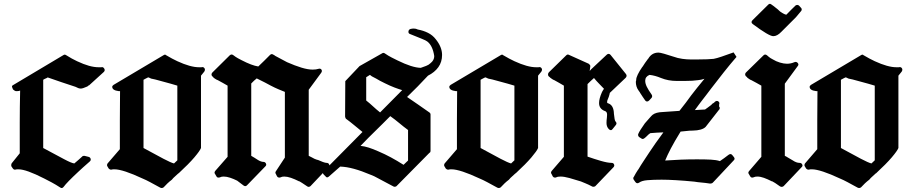

<svg xmlns="http://www.w3.org/2000/svg" viewBox="-20 -901 4647 982"><path d="M511 -533Q519 -541 513 -550.5Q507 -560 498 -557H485Q462 -557 435 -564.5Q408 -572 374 -588Q348 -600 318 -619Q311 -624 304 -619L49 -467Q35 -461 46 -448Q43 -449 43 -449Q47 -442 53 -438.5Q59 -435 61 -435H69Q78 -435 83 -438Q81 -353 81 -275Q81 -198 81 -117L40 -66Q38 -63 37.5 -57.5Q37 -52 39 -49L46 -39Q52 -31 61 -34Q63 -35 75 -35Q114 -35 206 12Q224 21 244.5 32Q265 43 288 58Q298 65 306 54Q314 43 332.5 24Q351 5 380 -22Q391 -32 405 -45Q419 -58 439 -75Q446 -81 443.5 -89Q441 -97 432 -99L412 -104Q409 -104 405.5 -103.5Q402 -103 400 -100Q391 -91 380.5 -82.5Q370 -74 360 -65Q345 -67 308.5 -86.5Q272 -106 201 -144V-493Q207 -497 213.5 -499.5Q220 -502 224 -505Q258 -493 295 -480.5Q332 -468 366 -457Q382 -448 393 -448Q403 -448 425 -458Q427 -459 428 -459.5Q429 -460 434 -465V-463Z M1025 -535Q1031 -545 1025.5 -552.5Q1020 -560 1010 -557H998Q954 -557 887 -588Q874 -594 860 -601.5Q846 -609 829 -619Q825 -624 817 -619L561 -467Q554 -462 554 -457Q554 -439 587 -435H594Q593 -357 593 -285Q593 -213 593 -138L531 -66Q528 -63 527.5 -57.5Q527 -52 530 -49L536 -39Q544 -31 553 -34Q554 -35 566 -35Q587 -35 623.5 -23Q660 -11 709 12Q726 19 747.5 30.5Q769 42 800 59Q809 63 817 57Q826 47 836.5 37Q847 27 859 18Q866 9 875 1.5Q884 -6 893 -15V-14Q946 -63 974 -96Q1002 -129 1008 -144V-514ZM887 -81 870 -65Q854 -69 816 -89Q778 -109 714 -144V-493Q720 -497 726 -499.5Q732 -502 737 -505Q739 -503 738 -505Q737 -507 753 -499Q763 -497 774 -494.5Q785 -492 798 -488Q832 -479 853 -473Q874 -467 887 -463Z M1660 -46Q1667 -52 1663.5 -60Q1660 -68 1650 -68Q1644 -68 1631.5 -72.5Q1619 -77 1606 -83Q1603 -83 1597 -85.5Q1591 -88 1588 -89Q1583 -92 1574 -96.5Q1565 -101 1559 -104V-442L1623 -529Q1629 -538 1624 -545Q1619 -552 1609 -549Q1603 -547 1595.5 -546Q1588 -545 1579 -545Q1555 -545 1522 -555Q1489 -565 1448 -583Q1443 -586 1425.5 -595Q1408 -604 1388 -615Q1385 -618 1375 -623Q1368 -627 1360 -619Q1346 -604 1330.5 -589.5Q1315 -575 1301 -561Q1268 -566 1216 -593Q1208 -597 1197 -603Q1186 -609 1173 -619Q1164 -626 1155 -618L1067 -531Q1061 -525 1062 -518Q1063 -511 1071 -507Q1069 -507 1073 -503Q1079 -499 1083.5 -496Q1088 -493 1094 -491Q1105 -485 1119.5 -477Q1134 -469 1144 -463V-99L1081 -27Q1074 -18 1080 -11L1087 1Q1089 6 1094.5 7Q1100 8 1105 6Q1112 2 1124 2Q1139 2 1157 8Q1175 14 1193 23Q1200 28 1207.5 34Q1215 40 1226 48Q1236 55 1244 46L1338 -51Q1344 -57 1340 -65Q1336 -73 1327 -73Q1321 -73 1313 -76Q1305 -79 1299 -83Q1292 -88 1281 -94.5Q1270 -101 1265 -104V-474Q1273 -482 1279 -488Q1285 -494 1293 -500L1335 -479L1365 -463Q1386 -452 1404 -444.5Q1422 -437 1437 -431V-95L1391 -25Q1386 -18 1391 -11L1397 1Q1400 6 1405.5 7Q1411 8 1415 6Q1422 2 1434 2Q1449 2 1468 8.5Q1487 15 1511 27V26Q1517 29 1525.5 35Q1534 41 1551 52Q1559 58 1568 51Z M2241 -620Q2241 -660 2209 -700Q2193 -721 2169 -733Q2145 -745 2117 -750Q2108 -755 2096 -755Q2092 -755 2088.5 -754.5Q2085 -754 2080 -753Q2070 -750 2069 -740Q2068 -730 2077 -727Q2114 -712 2136.5 -703Q2159 -694 2165 -689Q2193 -668 2201 -614Q2201 -593 2182 -578Q2173 -569 2159.5 -564Q2146 -559 2132 -554Q2088 -555 2013 -592Q1999 -599 1983 -607Q1967 -615 1948 -628Q1941 -633 1934 -628L1819 -563L1746 -486L1745 -305Q1745 -302 1746.5 -299Q1748 -296 1749 -294Q1771 -278 1792.5 -260Q1814 -242 1834 -226L1636 -26Q1627 -17 1636 -8L1645 1Q1652 11 1662 2L1720 -49Q1752 -48 1790.5 -37.5Q1829 -27 1876 -7Q1893 -1 1913 10.5Q1933 22 1959 35L1993 53Q1996 55 2001 54Q2006 53 2008 51L2177 -120Q2179 -120 2180.5 -123Q2182 -126 2182 -128V-315Q2182 -322 2176 -326Q2148 -346 2119.5 -365.5Q2091 -385 2062 -405Q2093 -435 2116.5 -459Q2140 -483 2169 -514Q2203 -531 2222 -557.5Q2241 -584 2241 -620ZM2037 -440 1924 -326Q1904 -342 1888.5 -356.5Q1873 -371 1853 -387V-506Q1859 -509 1862.5 -512Q1866 -515 1872 -518Q1875 -515 1882 -510.5Q1889 -506 1904 -499Q1913 -493 1924 -487.5Q1935 -482 1949 -475Q1975 -462 1997.5 -453.5Q2020 -445 2037 -440ZM2067 -80 2044 -58Q2011 -79 1979.5 -96Q1948 -113 1915 -127Q1888 -139 1866 -146Q1844 -153 1824 -155Q1846 -178 1864.5 -196.5Q1883 -215 1901 -232.5Q1919 -250 1937 -268Q1955 -286 1976 -307Q2000 -290 2022 -271.5Q2044 -253 2067 -236Z M2749 -535Q2755 -545 2749.5 -552.5Q2744 -560 2734 -557H2722Q2678 -557 2611 -588Q2598 -594 2584 -601.5Q2570 -609 2553 -619Q2549 -624 2541 -619L2285 -467Q2278 -462 2278 -457Q2278 -439 2311 -435H2318Q2317 -357 2317 -285Q2317 -213 2317 -138L2255 -66Q2252 -63 2251.5 -57.5Q2251 -52 2254 -49L2260 -39Q2268 -31 2277 -34Q2278 -35 2290 -35Q2311 -35 2347.5 -23Q2384 -11 2433 12Q2450 19 2471.5 30.5Q2493 42 2524 59Q2533 63 2541 57Q2550 47 2560.5 37Q2571 27 2583 18Q2590 9 2599 1.5Q2608 -6 2617 -15V-14Q2670 -63 2698 -96Q2726 -129 2732 -144V-514ZM2611 -81 2594 -65Q2578 -69 2540 -89Q2502 -109 2438 -144V-493Q2444 -497 2450 -499.5Q2456 -502 2461 -505Q2463 -503 2462 -505Q2461 -507 2477 -499Q2487 -497 2498 -494.5Q2509 -492 2522 -488Q2556 -479 2577 -473Q2598 -467 2611 -463Z M3181 -523 3103 -620Q3099 -625 3093.5 -625.5Q3088 -626 3083 -621L3004 -547L2996 -538L2999 -561Q3000 -565 2997 -569Q2994 -573 2991 -575L2891 -620Q2883 -625 2876 -618L2787 -531Q2782 -525 2783 -518Q2784 -511 2791 -507Q2791 -507 2795 -503Q2801 -499 2805 -496Q2809 -493 2815 -491Q2825 -485 2840 -477Q2855 -469 2864 -463V-99L2802 -27Q2795 -18 2801 -11L2807 1Q2810 6 2815.5 7Q2821 8 2825 6Q2832 2 2847 2Q2865 2 2892.5 9.5Q2920 17 2951 27Q2960 31 2974 36.5Q2988 42 3009 53Q3012 55 3017.5 54Q3023 53 3025 51L3118 -46Q3124 -53 3120.5 -60.5Q3117 -68 3108 -68Q3088 -68 3053.5 -78Q3019 -88 2985 -100V-471Q2994 -480 3001.5 -487Q3009 -494 3018 -502Q3031 -486 3043 -474Q3055 -462 3069 -447Q3063 -438 3061.5 -435Q3060 -432 3058 -428Q3044 -396 3044 -374Q3044 -344 3074 -333Q3085 -330 3085 -314Q3085 -311 3084.5 -306.5Q3084 -302 3084 -299Q3083 -293 3082.5 -285.5Q3082 -278 3082 -272Q3082 -253 3093.5 -241Q3105 -229 3114 -242L3130 -262Q3137 -271 3128 -280Q3123 -285 3120 -319Q3119 -362 3092 -372Q3085 -373 3085 -379Q3085 -386 3089.5 -395.5Q3094 -405 3097 -417L3099 -426L3100 -427L3180 -503Q3189 -513 3181 -523Z M3747 -610 3732 -633Q3696 -620 3671 -611.5Q3646 -603 3630 -600Q3600 -597 3554 -597H3509Q3493 -597 3470 -600Q3447 -603 3422 -612Q3398 -620 3377 -626Q3356 -632 3348 -632Q3313 -632 3295 -600V-601Q3286 -589 3279 -579Q3272 -569 3266 -559V-560Q3250 -537 3242 -520Q3234 -503 3234 -494Q3234 -489 3232 -483Q3232 -457 3246 -438Q3247 -437 3249.5 -433Q3252 -429 3254 -429H3252Q3261 -416 3267 -406Q3273 -396 3278 -390Q3283 -382 3289 -382Q3296 -382 3301 -388L3313 -401Q3318 -409 3313 -417Q3296 -441 3288 -457.5Q3280 -474 3280 -488Q3280 -509 3302 -518Q3330 -515 3361 -502Q3398 -487 3441 -487H3482Q3525 -487 3550 -491Q3559 -492 3566.5 -493.5Q3574 -495 3583 -498Q3562 -472 3545.5 -452Q3529 -432 3515 -413Q3501 -394 3487 -375Q3473 -356 3455 -334L3369 -328Q3335 -327 3318 -314Q3313 -310 3303 -298.5Q3293 -287 3278 -270Q3266 -253 3257 -239Q3248 -225 3244 -215Q3242 -206 3249 -200L3260 -193Q3267 -187 3276 -194Q3284 -200 3290.5 -207Q3297 -214 3306 -220Q3323 -221 3339.5 -222.5Q3356 -224 3373 -224Q3351 -194 3333.5 -169.5Q3316 -145 3301.5 -122.5Q3287 -100 3272.5 -78.5Q3258 -57 3244 -33V-34Q3238 -25 3232 -15Q3226 -5 3221 5Q3218 7 3219 12Q3220 17 3222 19L3229 29Q3237 41 3249 33Q3262 23 3292 20.5Q3322 18 3364 18Q3395 18 3437 20.5Q3479 23 3531 28Q3548 31 3567 32.5Q3586 34 3612 38Q3621 38 3626 33L3732 -80Q3741 -88 3734 -97L3726 -107Q3718 -118 3706 -109Q3695 -100 3683.5 -92Q3672 -84 3662 -77Q3644 -83 3616 -84.5Q3588 -86 3545 -86Q3502 -86 3462.5 -84.5Q3423 -83 3382 -80Q3393 -107 3411 -141.5Q3429 -176 3461 -228Q3477 -229 3491 -231Q3505 -233 3523 -233Q3571 -234 3589 -252L3657 -339Q3660 -341 3661 -346Q3662 -351 3660 -353Q3658 -355 3658 -357V-366Q3662 -376 3654.5 -382Q3647 -388 3637 -381Q3634 -377 3630 -374.5Q3626 -372 3622 -369.5Q3618 -367 3620 -367.5Q3622 -368 3620 -366Q3606 -355 3598 -349.5Q3590 -344 3586 -341Q3572 -340 3560 -339.5Q3548 -339 3534 -338Q3544 -352 3553 -364Q3562 -376 3571.5 -388.5Q3581 -401 3592 -415Q3603 -429 3617 -448Q3650 -491 3682 -531.5Q3714 -572 3747 -610Z M4077 -844Q4081 -848 4080.5 -853.5Q4080 -859 4076 -862L4067 -872Q4059 -879 4049 -873Q4037 -862 4025.5 -850Q4014 -838 4002 -826Q3993 -826 3970 -842L3971 -841Q3962 -850 3957.5 -853.5Q3953 -857 3948 -861Q3942 -866 3936 -870.5Q3930 -875 3924 -879Q3916 -885 3908 -876L3829 -798Q3818 -787 3830 -778Q3913 -716 3935 -716Q3955 -716 3976 -738L4051 -813ZM4080 -46Q4087 -52 4083 -60Q4079 -68 4069 -68Q4053 -68 4034 -81Q4021 -88 4011 -94.5Q4001 -101 3994 -104V-473L4060 -563Q4067 -571 4060 -579Q4053 -587 4043 -583Q4025 -575 4005 -575Q3989 -575 3969 -581Q3949 -587 3933 -597Q3928 -599 3920.5 -604Q3913 -609 3903 -618Q3893 -626 3885 -618L3796 -531Q3790 -525 3791.5 -518Q3793 -511 3800 -507Q3800 -507 3803 -503Q3809 -499 3813 -496Q3817 -493 3823 -491Q3835 -485 3849 -477Q3863 -469 3874 -463V-99L3812 -27Q3804 -18 3810 -11L3817 1Q3820 6 3824.5 7Q3829 8 3834 6Q3842 2 3853 2Q3869 2 3887 8.5Q3905 15 3929 27V26Q3935 29 3944.5 35Q3954 41 3969 52Q3979 58 3988 51Z M4592 -535Q4598 -545 4592.5 -552.5Q4587 -560 4577 -557H4565Q4521 -557 4454 -588Q4441 -594 4427 -601.5Q4413 -609 4396 -619Q4392 -624 4384 -619L4128 -467Q4121 -462 4121 -457Q4121 -439 4154 -435H4161Q4160 -357 4160 -285Q4160 -213 4160 -138L4098 -66Q4095 -63 4094.5 -57.5Q4094 -52 4097 -49L4103 -39Q4111 -31 4120 -34Q4121 -35 4133 -35Q4154 -35 4190.5 -23Q4227 -11 4276 12Q4293 19 4314.5 30.5Q4336 42 4367 59Q4376 63 4384 57Q4393 47 4403.5 37Q4414 27 4426 18Q4433 9 4442 1.5Q4451 -6 4460 -15V-14Q4513 -63 4541 -96Q4569 -129 4575 -144V-514ZM4454 -81 4437 -65Q4421 -69 4383 -89Q4345 -109 4281 -144V-493Q4287 -497 4293 -499.5Q4299 -502 4304 -505Q4306 -503 4305 -505Q4304 -507 4320 -499Q4330 -497 4341 -494.5Q4352 -492 4365 -488Q4399 -479 4420 -473Q4441 -467 4454 -463Z"/></svg>

Font: MM Taunggyi
Style: Regular
Weight: 400
Designer: Khon Soe Zaw Thu
Version: Version 1.00 July 18, 2016, initial release